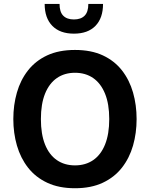

<svg xmlns="http://www.w3.org/2000/svg" viewBox="-20 -974 780 999"><path d="M370.2 -714.1Q286 -714.1 225.3 -685.8Q164.7 -657.4 125.7 -607.6Q86.6 -557.7 68 -492.7Q49.3 -427.7 49.3 -354.6Q49.3 -281.7 68.1 -216.6Q87 -151.5 126 -101.6Q165 -51.7 225.7 -23.2Q286.3 5.4 370.2 5.4Q454.2 5.4 514.8 -23.2Q575.5 -51.7 614.5 -101.6Q653.5 -151.5 672.2 -216.6Q690.8 -281.7 690.8 -354.6Q690.8 -427.7 672.2 -492.7Q653.5 -557.7 614.7 -607.6Q575.8 -657.4 515.2 -685.8Q454.5 -714.1 370.2 -714.1ZM370.2 -595.4Q424.8 -595.4 464.7 -568Q504.5 -540.5 526.4 -486.9Q548.4 -433.2 548.4 -354.6Q548.4 -276.4 526.8 -222.6Q505.2 -168.8 465.2 -141.1Q425.1 -113.5 370.2 -113.5Q315.5 -113.5 275.6 -141.1Q235.6 -168.8 214.2 -222.4Q192.8 -276 192.8 -354.6Q192.8 -433.2 214.5 -486.9Q236.3 -540.5 276.1 -568Q316 -595.4 370.2 -595.4ZM516.1 -953.7H439.6Q439.6 -911.8 420.2 -892.3Q400.8 -872.8 364.6 -872.8Q328.4 -872.8 309.1 -892.3Q289.8 -911.8 289.8 -953.7H212.4Q212.4 -880 252.2 -839.5Q291.9 -798.9 364.6 -798.9Q437.3 -798.9 476.7 -839.5Q516.1 -880 516.1 -953.7Z"/></svg>

Font: Estedad-FD VF
Style: Regular
Weight: 100
Designer: Amin Abedi
Version: Version 7.3